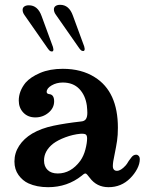

<svg xmlns="http://www.w3.org/2000/svg" viewBox="-20 -768 620 798"><path d="M98 -6Q74 -17 57 -40.5Q40 -64 40 -97Q40 -132 59.5 -162Q79 -192 114 -213Q152 -235 202.5 -245.5Q253 -256 316 -263Q331 -264 337 -273Q343 -282 343 -299Q343 -309 341 -329Q335 -372 309.5 -398.5Q284 -425 241 -425Q215 -425 194.5 -413Q174 -401 174 -386Q174 -379 183 -377Q205 -376 205 -347Q205 -319 181.5 -299.5Q158 -280 127 -280Q96 -280 77 -300Q58 -320 58 -350Q58 -389 86 -424Q107 -448 147 -465Q187 -482 241 -482Q319 -482 374 -447Q470 -387 470 -237Q470 -206 466.5 -182.5Q463 -159 456 -125Q449 -94 449 -78Q449 -68 453.5 -63Q458 -58 466 -58Q482 -58 502 -80Q507 -85 515 -99L527 -115Q535 -125 546 -125Q552 -125 556.5 -120Q561 -115 561 -106Q561 -87 550 -66Q539 -45 521 -27Q484 10 431 10Q382 10 353 -29Q347 -37 342.5 -42Q338 -47 335 -47Q331 -47 326 -43Q321 -39 320 -38Q260 10 180 10Q133 10 98 -6ZM220 -47Q275 -47 314 -100Q328 -120 335 -147Q342 -174 342 -193Q342 -205 336.5 -209Q331 -213 314 -212Q283 -209 252 -197.5Q221 -186 201 -171Q163 -141 163 -101Q163 -76 178 -61.5Q193 -47 220 -47ZM179 -566 82 -705Q74 -716 74 -727Q74 -736 81 -741Q88 -746 100 -746Q137 -746 153 -701L200 -573Q202 -565 202 -563Q202 -554 196 -554Q191 -554 187.5 -556.5Q184 -559 179 -566ZM204 -729Q204 -738 211 -743Q218 -748 230 -748Q267 -748 283 -703L330 -575Q332 -567 332 -565Q332 -556 326 -556Q321 -556 317.5 -558.5Q314 -561 309 -568L212 -707Q204 -718 204 -729Z"/></svg>

Font: Raigarh Medium
Style: Regular
Weight: 500
Designer: jaikishan Patel
Foundry: MagicType
Version: Version 1.000